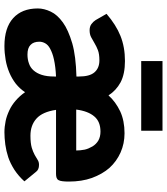

<svg xmlns="http://www.w3.org/2000/svg" viewBox="36 -770 743 854"><g transform="rotate(90 407.0 -343.5)"><path d="M320.8 -213.4V-221.7Q277.3 -219.7 244.6 -212.4Q217.3 -206.5 196.8 -195.3Q180.2 -186.5 172.9 -173.3Q166 -160.6 166 -147.9Q166 -121.1 180.7 -107.9Q194.3 -94.7 223.1 -94.7Q244.6 -94.7 262.2 -101.1Q280.3 -106.9 293 -121.1Q306.6 -136.2 313.5 -158.2Q320.8 -180.7 320.8 -213.4ZM467.8 -311.5H649.9Q649.9 -328.6 646 -349.6Q642.1 -366.2 631.8 -383.8Q622.1 -399.9 606 -409.7Q588.9 -419.4 565.9 -419.4Q521.5 -419.4 498.5 -392.1Q474.6 -364.3 467.8 -311.5ZM753.9 -221.7H469.2Q478 -161.6 507.8 -134.8Q537.6 -107.9 584 -107.9Q617.2 -107.9 637.7 -113.8Q654.3 -118.7 669.9 -127Q673.8 -128.9 691.9 -140.1Q700.7 -146 713.9 -146Q735.4 -146 745.1 -132.3L787.1 -81.1Q764.6 -55.7 735.8 -36.6Q706.5 -18.1 680.2 -9.3Q651.9 0 623.5 3.9Q593.3 7.8 568.8 7.8Q544.4 7.8 518.6 2.4Q496.6 -2 470.7 -14.2Q448.7 -24.4 427.7 -42.5Q407.2 -60.1 390.6 -84Q375 -60.5 352.5 -42.5Q330.1 -25.4 303.7 -14.2Q275.4 -2.4 247.1 2.4Q215.8 7.8 185.1 7.8Q104.5 7.8 61.5 -30.8Q18.1 -69.8 18.1 -140.6Q18.1 -168.5 32.2 -198.2Q45.9 -227.5 80.6 -252.4Q112.8 -275.9 173.3 -293.9Q230 -310.1 320.8 -312.5V-324.2Q320.8 -370.6 302.7 -392.1Q283.7 -414.6 249 -414.6Q221.2 -414.6 204.1 -408.2Q187.5 -401.9 172.9 -393.1Q154.3 -382.3 146 -377.9Q133.3 -371.1 115.2 -371.1Q98.6 -371.1 87.9 -378.9Q76.2 -387.7 69.8 -397.9L42 -446.3Q91.3 -488.8 140.1 -508.3Q189.9 -528.3 252 -528.3Q309.6 -528.3 346.7 -508.8Q382.8 -489.3 404.8 -455.1Q433.1 -486.8 476.1 -507.3Q517.6 -526.4 573.2 -526.4Q619.1 -526.4 658.7 -508.8Q698.2 -491.2 727.1 -459.5Q754.4 -428.7 772 -381.3Q788.1 -335.9 788.1 -278.8Q788.1 -261.7 786.6 -250.5Q785.2 -238.8 781.7 -232.9Q778.3 -226.6 771 -224.1Q763.7 -221.7 753.9 -221.7ZM252 -600.6V-695.3H562V-600.6Z"/></g></svg>

Font: Lato-ExtraBold
Style: Regular
Weight: 500
Designer: Lukasz Dziedzic with Adam Twardoch and Botio Nikoltchev
Foundry: tyPoland Lukasz Dziedzic
Version: ""